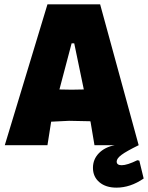

<svg xmlns="http://www.w3.org/2000/svg" viewBox="-20 -667 680 882"><path d="M617 0H414L396 -107L395 -110L297 -112L215 -108L198 0H2L198 -647H440ZM365 -256 321 -468H309L253 -256L309 -255ZM516 75Q516 92 539 92Q564 92 611 69L620 71L640 153Q579 195 515 195Q466 195 436.5 170Q407 145 407 104Q407 65 434 37Q461 9 507 0H617Q560 28 538 44.5Q516 61 516 75Z"/></svg>

Font: Luna Sans Black
Style: Regular
Weight: 900
Designer: Juan Pablo del Peral
Foundry: Huerta Tipografica
Version: Version 2.001; ttfautohint (v1.5)